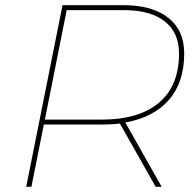

<svg xmlns="http://www.w3.org/2000/svg" viewBox="-20 -720 756 740"><path d="M463 -248 603 0H580L442 -244Q413 -240 373 -240H149L101 0H81L221 -700H456Q567 -700 628.5 -651.5Q690 -603 690 -514Q690 -402 630.5 -334.5Q571 -267 463 -248ZM670 -514Q670 -594 615 -637.5Q560 -681 457 -681H237L153 -259H372Q515 -259 592.5 -324Q670 -389 670 -514Z"/></svg>

Font: Montserrat Alternates Thin
Style: Italic
Weight: 250
Italic angle: -11.3°
Designer: Julieta Ulanovsky
Foundry: Julieta Ulanovsky
Version: Version 7.200